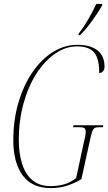

<svg xmlns="http://www.w3.org/2000/svg" viewBox="-20 -951 554 981"><path d="M239 10Q143 10 95.5 -55.5Q48 -121 48 -234Q48 -339 74.5 -428Q101 -517 146.5 -583Q192 -649 251 -685.5Q310 -722 375 -722Q441 -722 477.5 -694Q514 -666 514 -610Q514 -596 506.5 -587Q499 -578 487 -578Q487 -652 461 -683Q435 -714 373 -714Q316 -714 262.5 -677.5Q209 -641 167 -576Q125 -511 100.5 -423.5Q76 -336 76 -234Q76 -172 91.5 -118.5Q107 -65 143 -32.5Q179 0 240 0Q273 0 306.5 -9Q340 -18 369 -41L407 -217Q411 -235 414.5 -250Q418 -265 418 -278Q418 -290 412 -295.5Q406 -301 386 -301H353L355 -311H508L506 -301H485Q471 -301 463 -296.5Q455 -292 449.5 -274Q444 -256 435 -214L396 -36Q358 -13 320.5 -1.5Q283 10 239 10ZM382 -779Q407 -811 430 -850.5Q453 -890 472 -931H502V-923Q483 -890 452 -846.5Q421 -803 389 -771H381Z"/></svg>

Font: Noto Serif Display ExtraCondensed Thin
Style: Italic
Weight: 100
Width: 2
Italic angle: -12°
Designer: Monotype Design Team
Foundry: Monotype Imaging Inc.
Version: Version 2.009